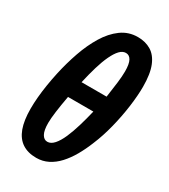

<svg xmlns="http://www.w3.org/2000/svg" viewBox="-191 -862 848 964"><g transform="rotate(30 232.5 -380.5)"><path d="M178.2 9.8Q129.4 9.8 96.4 -12Q63.5 -33.7 47.1 -78.1Q30.8 -122.6 30.8 -190.9Q30.8 -222.2 33.9 -257.6Q37.1 -293 43.2 -331.5Q49.3 -370.1 58.1 -410.2Q72.8 -477.1 95.2 -541.5Q117.7 -606 149.2 -657.7Q180.7 -709.5 222.7 -740.2Q264.6 -771 318.8 -771Q362.3 -771 395.3 -751.2Q428.2 -731.4 446.5 -686.8Q464.8 -642.1 464.8 -566.9Q464.8 -517.1 456.1 -452.1Q447.3 -387.2 430.7 -321Q414.1 -254.9 391.1 -200.2Q373 -154.8 351.1 -116.5Q329.1 -78.1 303 -49.8Q276.9 -21.5 245.8 -5.9Q214.8 9.8 178.2 9.8ZM186 -87.9Q206.5 -87.9 224.6 -108.4Q242.7 -128.9 258.1 -164.1Q273.4 -199.2 286.6 -243.4Q299.8 -287.6 311 -335H164.1Q154.3 -281.2 148.7 -239.7Q143.1 -198.2 143.1 -171.9Q143.1 -129.4 154.8 -108.6Q166.5 -87.9 186 -87.9ZM186 -433.1H331.1Q338.4 -483.4 343.3 -522.2Q348.1 -561 348.1 -588.9Q348.1 -631.8 337.2 -651.9Q326.2 -671.9 306.2 -671.9Q287.1 -671.9 270.5 -654.3Q253.9 -636.7 238.8 -604.5Q223.6 -572.3 210.7 -528.8Q197.8 -485.4 186 -433.1Z"/></g></svg>

Font: Open Sans Condensed
Style: Italic
Weight: 400
Width: 3
Italic angle: -12°
Designer: Monotype Design Team
Foundry: Monotype Imaging Inc.
Version: Version 3.000